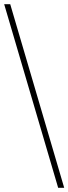

<svg xmlns="http://www.w3.org/2000/svg" viewBox="-20 -780 328 921"><path d="M259 121 0 -760H29L288 121Z"/></svg>

Font: Noto Serif Tibetan Thin
Style: Regular
Weight: 250
Version: Version 2.103